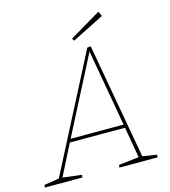

<svg xmlns="http://www.w3.org/2000/svg" viewBox="-160 -968 947 1068"><g transform="rotate(-15 313.5 -434.0)"><path d="M535 -22 528 -29 616 -15 614 0H394L397 -15L519 -29L514 -22L481 -213L488 -206H158L168 -213L71 -22L67 -29L184 -15L181 0H-35L-32 -15L59 -29L50 -22L395 -691L415 -693ZM171 -219 167 -225H485L480 -219L400 -672H404ZM334 -747 326 -761 506 -868 519 -840Z"/></g></svg>

Font: Bitter Thin Thin
Style: Italic
Weight: 250
Italic angle: -9°
Version: Version 2.002